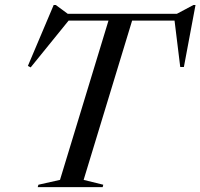

<svg xmlns="http://www.w3.org/2000/svg" viewBox="-20 -772 826 792"><path d="M406 -10 403.5 0H135.5L138.5 -10L227.5 -30L427.5 -687H263L106.5 -494L95 -500L201.5 -751.5H210L259.5 -715H709.5L778 -751.5H786.5L738.5 -495.5H723.5L700 -687H525L325 -30Z"/></svg>

Font: Newsreader Display
Style: Italic
Weight: 400
Italic angle: -17°
Designer: Hugues Gentile
Foundry: Production Type
Version: Version 1.001